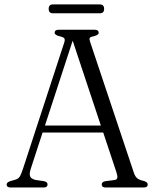

<svg xmlns="http://www.w3.org/2000/svg" viewBox="-20 -832 685 852"><path d="M191 -13.5Q191 0 173.5 0H27Q9.5 0 9.5 -13.5Q9.5 -22.5 25 -28L47.5 -34.5Q60.5 -38 67 -47.5Q73.5 -57 81.5 -81.5L264.5 -641.5Q269.5 -655.5 265.5 -661.5Q261.5 -667.5 245 -671Q222.5 -676.5 222.5 -686.5Q222.5 -700 240.5 -700H400Q418 -700 418 -686.5Q418 -676.5 395.5 -671Q381.5 -668.5 378.5 -664Q375.5 -659.5 379.5 -647.5L574 -65.5Q579.5 -48.5 589.2 -40.8Q599 -33 616.5 -29.5Q635.5 -24.5 635.5 -13.5Q635.5 0 617.5 0H449Q431.5 0 431.5 -13.5Q431.5 -25 447.5 -28L487 -33Q499 -34.5 500.5 -42.8Q502 -51 496.5 -68L438 -244H169L117 -84.5Q109 -60.5 113.8 -49.2Q118.5 -38 138 -33.5L175.5 -28Q191 -24.5 191 -13.5ZM179.5 -275H427.5L302.5 -651.5ZM196 -792.5Q196 -812.5 215 -812.5H423Q442 -812.5 442 -792.5Q442 -773 423 -773H215Q196 -773 196 -792.5Z"/></svg>

Font: Fraunces 72pt Soft Light
Style: Regular
Weight: 300
Version: Version 1.000;[b76b70a41]